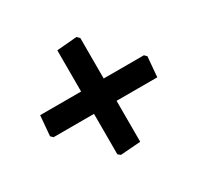

<svg xmlns="http://www.w3.org/2000/svg" viewBox="-104 -596 687 670"><g transform="rotate(-30 240.0 -261.0)"><path d="M276 -478 286 -468V-305H448L457 -296L450 -215H286V-50L205 -44L195 -52V-215H32L23 -224L30 -305H195V-471Z"/></g></svg>

Font: Alegreya Sans
Style: Bold
Weight: 700
Designer: Juan Pablo del Peral
Foundry: Huerta Tipografica
Version: Version 2.007